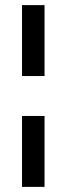

<svg xmlns="http://www.w3.org/2000/svg" viewBox="-20 -711 260 750"><path d="M154 -414V-691H66V-414ZM154 19V-258H66V19Z"/></svg>

Font: XITS
Style: Bold
Weight: 700
Designer: MicroPress Inc., with final additions and corrections provided by Coen Hoffman, Elsevier (retired)
Version: Version 1.107